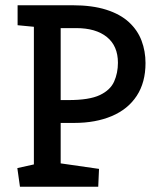

<svg xmlns="http://www.w3.org/2000/svg" viewBox="-20 -711 594 731"><path d="M56 0 46 -71 109 -85V-609L47 -615V-691H256Q331 -691 384.5 -674Q438 -657 471 -626.5Q504 -596 519 -556Q534 -516 534 -471Q534 -397 500.5 -346Q467 -295 405.5 -269Q344 -243 263 -243H211V-89L357 -68L354 0ZM211 -330H241Q320 -330 360 -349Q400 -368 414.5 -400.5Q429 -433 429 -472Q429 -536 387 -570Q345 -604 270 -604H211Z"/></svg>

Font: Kreon Light
Style: Regular
Weight: 400
Version: Version 2.002